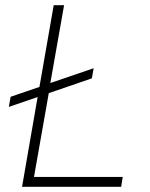

<svg xmlns="http://www.w3.org/2000/svg" viewBox="-20 -720 580 740"><path d="M65 0H447L453 -38H111L168 -361L334 -418L341 -457L174 -400L227 -700H187L132 -385L21 -347L14 -308L125 -346Z"/></svg>

Font: Fixel Display 20240404 ExLight
Style: Italic
Weight: 200
Italic angle: -10°
Designer: AlfaBravo + MacPaw
Foundry: Kyrylo Tkachov, Marchela Mozhyna, Serhii Makarenko, Maria Weinstein, Zakhar Kryvoshyya
Version: Version 1.211;Glyphs 3.2 (3225)